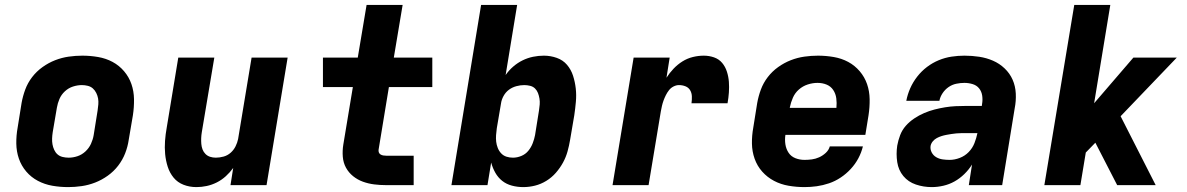

<svg xmlns="http://www.w3.org/2000/svg" viewBox="-20 -755 4840 783"><path d="M258 8Q225 8 193.5 2.5Q162 -3 134.5 -17.5Q107 -32 87 -55.5Q67 -79 57 -108Q47 -137 46.5 -169.5Q46 -202 52 -235L68 -335Q73 -363 83 -390Q93 -417 111 -440.5Q129 -464 153.5 -481.5Q178 -499 205 -509.5Q232 -520 260 -524Q288 -528 316 -528Q348 -528 380 -522.5Q412 -517 439 -502.5Q466 -488 486 -464.5Q506 -441 516 -412Q526 -383 526.5 -350.5Q527 -318 522 -285L505 -185Q501 -157 490.5 -130Q480 -103 462 -79.5Q444 -56 419.5 -38.5Q395 -21 368 -10.5Q341 0 313 4Q285 8 258 8ZM260 -112Q278 -112 296 -118Q314 -124 328.5 -137.5Q343 -151 351 -168.5Q359 -186 362 -204L378 -304Q380 -317 381 -329.5Q382 -342 380 -353.5Q378 -365 372.5 -376Q367 -387 358.5 -394.5Q350 -402 338 -405Q326 -408 314 -408Q296 -408 277.5 -402Q259 -396 244.5 -382.5Q230 -369 222.5 -351.5Q215 -334 212 -316L195 -216Q193 -203 192.5 -190.5Q192 -178 194 -166.5Q196 -155 201 -144Q206 -133 214.5 -125.5Q223 -118 235 -115Q247 -112 260 -112Z M781 8Q753 8 728.5 -1.5Q704 -11 688 -30.5Q672 -50 664 -75Q656 -100 653.5 -126.5Q651 -153 653 -180.5Q655 -208 660 -235L707 -520H854L803 -216Q801 -204 800.5 -192Q800 -180 801 -168Q802 -156 806 -145.5Q810 -135 818 -127Q826 -119 837 -115.5Q848 -112 860 -112Q876 -112 892 -116.5Q908 -121 920.5 -132Q933 -143 940.5 -158Q948 -173 951 -188L1006 -520H1153L1067 0H920L931 -70Q918 -52 901 -36.5Q884 -21 864 -11Q844 -1 823 3.5Q802 8 781 8Z M1555 0Q1530 0 1506 -3Q1482 -6 1460 -14Q1438 -22 1420 -36.5Q1402 -51 1391 -71Q1380 -91 1378 -115.5Q1376 -140 1380 -165L1419 -400H1297V-520H1439L1475 -735H1622L1586 -520H1743V-400H1566L1524 -145Q1523 -139 1525 -133.5Q1527 -128 1532 -125Q1537 -122 1543 -121Q1549 -120 1555 -120H1667V0Z M2114 8Q2090 8 2067.5 2Q2045 -4 2028 -17.5Q2011 -31 2000 -50.5Q1989 -70 1983 -92L1968 0H1821L1942 -735H2089L2042 -449Q2055 -468 2073 -483.5Q2091 -499 2111.5 -509Q2132 -519 2154 -523.5Q2176 -528 2198 -528Q2225 -528 2250.5 -519Q2276 -510 2292.5 -490.5Q2309 -471 2317 -446Q2325 -421 2328 -394.5Q2331 -368 2328.5 -340Q2326 -312 2322 -285L2305 -185Q2301 -161 2294.5 -137.5Q2288 -114 2276 -92Q2264 -70 2247 -50.5Q2230 -31 2208 -17.5Q2186 -4 2162 2Q2138 8 2114 8ZM2072 -112Q2089 -112 2106 -119Q2123 -126 2134.5 -140Q2146 -154 2152.5 -171Q2159 -188 2162 -204L2178 -304Q2180 -317 2181 -329Q2182 -341 2180 -353Q2178 -365 2174 -375.5Q2170 -386 2162 -394Q2154 -402 2142 -405Q2130 -408 2118 -408Q2102 -408 2085.5 -403.5Q2069 -399 2055.5 -389Q2042 -379 2033.5 -363.5Q2025 -348 2023 -332L2006 -232Q2004 -218 2003 -204Q2002 -190 2003.5 -177Q2005 -164 2010 -151.5Q2015 -139 2024 -129.5Q2033 -120 2045.5 -116Q2058 -112 2072 -112Z M2478 0 2564 -520H2711L2698 -438Q2710 -457 2726.5 -474.5Q2743 -492 2763 -504.5Q2783 -517 2805.5 -522.5Q2828 -528 2850 -528Q2872 -528 2892 -521Q2912 -514 2925 -498.5Q2938 -483 2944.5 -462.5Q2951 -442 2952.5 -421Q2954 -400 2952.5 -378Q2951 -356 2947 -334H2800Q2802 -348 2801.5 -362Q2801 -376 2794.5 -387Q2788 -398 2775.5 -403Q2763 -408 2749 -408Q2738 -408 2727 -402.5Q2716 -397 2708.5 -387.5Q2701 -378 2695.5 -367Q2690 -356 2686 -345Q2682 -334 2679.5 -323Q2677 -312 2675 -301L2625 0Z M3261 8Q3228 8 3196 2.5Q3164 -3 3136.5 -17.5Q3109 -32 3088.5 -55Q3068 -78 3057.5 -107.5Q3047 -137 3046.5 -169.5Q3046 -202 3052 -235L3068 -335Q3073 -363 3083 -390Q3093 -417 3111 -440.5Q3129 -464 3153.5 -481.5Q3178 -499 3205 -509.5Q3232 -520 3260 -524Q3288 -528 3316 -528Q3348 -528 3380 -522.5Q3412 -517 3439 -502.5Q3466 -488 3486 -464.5Q3506 -441 3516 -412Q3526 -383 3526.5 -350.5Q3527 -318 3522 -285L3509 -205H3183Q3180 -185 3183 -166Q3186 -147 3196 -132Q3206 -117 3223.5 -110Q3241 -103 3261 -103Q3276 -103 3291 -105Q3306 -107 3320.5 -113.5Q3335 -120 3347.5 -131.5Q3360 -143 3364 -158H3499Q3493 -133 3480.5 -109.5Q3468 -86 3449.5 -66Q3431 -46 3408.5 -31Q3386 -16 3361 -7.5Q3336 1 3311 4.5Q3286 8 3261 8ZM3391 -315Q3393 -335 3390.5 -354Q3388 -373 3378 -388Q3368 -403 3351 -410Q3334 -417 3314 -417Q3294 -417 3274 -410.5Q3254 -404 3238 -390Q3222 -376 3213.5 -356.5Q3205 -337 3201 -317V-315Z M3780 8Q3746 8 3715 -2.5Q3684 -13 3664 -37Q3644 -61 3639 -94Q3634 -127 3639 -161Q3643 -183 3651 -204Q3659 -225 3674 -242Q3689 -259 3708.5 -272Q3728 -285 3749 -294Q3770 -303 3791.5 -308.5Q3813 -314 3834.5 -317.5Q3856 -321 3877 -322Q3898 -323 3919 -323H3984L3985 -331Q3988 -348 3985.5 -365Q3983 -382 3973 -394.5Q3963 -407 3946.5 -412Q3930 -417 3913 -417Q3897 -417 3880 -413.5Q3863 -410 3848.5 -400Q3834 -390 3824 -375Q3814 -360 3811 -344H3676Q3681 -370 3692 -395Q3703 -420 3720.5 -442.5Q3738 -465 3760.5 -482Q3783 -499 3808.5 -509.5Q3834 -520 3860.5 -524Q3887 -528 3913 -528Q3944 -528 3973.5 -523.5Q4003 -519 4029.5 -507.5Q4056 -496 4077 -476Q4098 -456 4109.5 -430Q4121 -404 4122.5 -373.5Q4124 -343 4118 -313L4067 0H3931L3944 -84Q3931 -63 3912.5 -45Q3894 -27 3872.5 -15Q3851 -3 3827 2.5Q3803 8 3780 8ZM3853 -103Q3873 -103 3894 -111Q3915 -119 3930.5 -135Q3946 -151 3954 -171.5Q3962 -192 3966 -212H3919Q3910 -212 3900 -212Q3890 -212 3880 -211Q3870 -210 3860 -208.5Q3850 -207 3839.5 -205Q3829 -203 3819.5 -200Q3810 -197 3800.5 -192Q3791 -187 3784 -178.5Q3777 -170 3775 -160Q3773 -146 3779.5 -133.5Q3786 -121 3798 -114Q3810 -107 3824 -105Q3838 -103 3853 -103Z M4239 0 4361 -735H4508L4442 -334L4602 -520H4779L4550 -281L4693 0H4536L4447 -173L4408 -133L4386 0Z"/></svg>

Font: Iosevka SS04 Hv Ex Obl
Style: Regular
Weight: 900
Width: 7
Italic angle: -9°
Monospace: yes
Designer: Belleve Invis
Foundry: Belleve Invis
Version: Version 19.0.0; ttfautohint (v1.8.4)